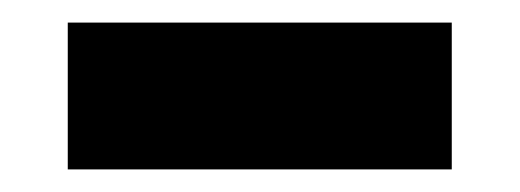

<svg xmlns="http://www.w3.org/2000/svg" viewBox="-20 -750 460 170"><path d="M40 -600V-730H380V-600Z"/></svg>

Font: Tektur Black
Style: Regular
Weight: 900
Designer: Adam Jagosz
Foundry: Adam Jagosz
Version: Version 1.005;gftools[0.9.30]